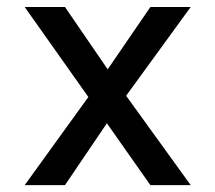

<svg xmlns="http://www.w3.org/2000/svg" viewBox="-20 -538 626 558"><path d="M51.8 0 257.8 -285.2 417 -517.6H534.2L320.3 -223.6L168.9 0ZM417 0 259.8 -223.6 51.8 -517.6H168.9L328.1 -285.2L534.2 0Z"/></svg>

Font: Cascadia Code PL
Style: Regular
Weight: 400
Monospace: yes
Designer: Aaron Bell
Foundry: Saja Typeworks
Version: Version 2102.003